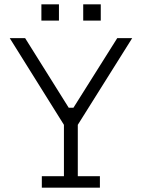

<svg xmlns="http://www.w3.org/2000/svg" viewBox="-20 -866 654 886"><path d="M173 0V-53H275V-290L25 -690H96L297 -369H319L521 -690H590L339 -290V-53H441V0ZM171 -771V-846H252V-771ZM364 -771V-846H445V-771Z"/></svg>

Font: Mozilla Headline ExtraLight
Style: Regular
Weight: 200
Designer: Studio DRAMA
Foundry: Studio DRAMA
Version: Version 1.000